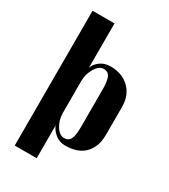

<svg xmlns="http://www.w3.org/2000/svg" viewBox="-202 -788 909 1030"><g transform="rotate(30 252.5 -272.5)"><path d="M196 145H60V-690H196V-414Q202 -438 228.5 -459Q255 -480 294 -480Q366 -480 410.5 -437Q455 -394 455 -322V-149Q455 -75 413.5 -32.5Q372 10 294 10Q258 10 232 -11Q206 -32 196 -58ZM196 -334V-137Q196 -92 218 -57Q240 -22 268 -22Q296 -22 307 -44Q318 -66 318 -115V-356Q318 -402 307.5 -426Q297 -450 268.5 -450Q240 -450 218 -413Q196 -376 196 -334Z"/></g></svg>

Font: Trochut
Style: Bold
Weight: 700
Designer: Andreu Balius
Foundry: Andreu Balius
Version: Version 1.001